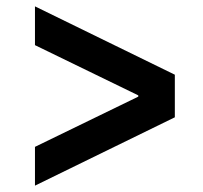

<svg xmlns="http://www.w3.org/2000/svg" viewBox="-20 -612 640 604"><path d="M530 -377 90 -592V-470L415 -312V-308L90 -150V-28L530 -243Z"/></svg>

Font: CommitMono
Style: 700Regular
Weight: 700
Monospace: yes
Designer: Eigil Nikolajsen
Foundry: Eigil Nikolajsen
Version: Version 1.143